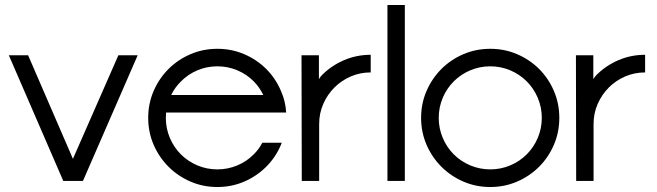

<svg xmlns="http://www.w3.org/2000/svg" viewBox="-20 -720 2615 764"><path d="M15.2 -500H91.9L270.2 -87.9L451 -500H527.8L310.1 0H231.8Z M639.9 -251Q639.9 -209.1 655.8 -171.5Q671.7 -133.8 699.7 -105.8Q727.8 -77.8 765.4 -61.9Q803 -46 844.9 -46Q886.9 -46 924.5 -61.9Q962.1 -77.8 989.9 -106.1Q1010.1 -125.8 1023.7 -152H1101L1098 -143.9Q1076.8 -93.9 1039.4 -56.6Q1002 -19.2 952 2.5Q902 24.2 844.9 24.2Q787.9 24.2 737.9 2.5Q687.9 -19.2 650.5 -56.6Q613.1 -93.9 591.4 -143.9Q569.7 -193.9 569.7 -251Q569.7 -308.1 591.4 -358.1Q613.1 -408.1 650.5 -445.5Q687.9 -482.8 737.9 -504.3Q787.9 -525.8 844.9 -525.8Q902 -525.8 952 -504.3Q1002 -482.8 1039.4 -445.5Q1076.8 -408.1 1098 -358.1Q1116.2 -317.2 1118.7 -272.2H640.9Q639.9 -261.1 639.9 -251ZM989.9 -396Q962.1 -424.2 924.5 -440.2Q886.9 -456.1 844.9 -456.1Q803 -456.1 765.4 -440.2Q727.8 -424.2 700 -396Q675.8 -372.2 661.1 -341.9H1027.8Q1013.1 -372.2 989.9 -396Z M1179.8 -500H1249V-405.1Q1255.1 -415.2 1261.1 -421.2Q1299 -459.1 1349 -480.6Q1399 -502 1455.1 -502V-431.8Q1413.1 -431.8 1376 -415.9Q1338.9 -400 1310.9 -372Q1282.8 -343.9 1266.4 -306.6Q1250 -269.2 1250 -226.8V0H1180.8Z M1521.7 -700H1590.9V0H1521.7Z M1655.6 -251Q1655.6 -308.1 1677.3 -358.1Q1699 -408.1 1736.4 -445.5Q1773.7 -482.8 1823.7 -504.3Q1873.7 -525.8 1930.8 -525.8Q1987.9 -525.8 2037.9 -504.3Q2087.9 -482.8 2125.3 -445.5Q2162.6 -408.1 2184.1 -358.1Q2205.6 -308.1 2205.6 -251Q2205.6 -193.9 2184.1 -143.9Q2162.6 -93.9 2125.3 -56.6Q2087.9 -19.2 2037.9 2.5Q1987.9 24.2 1930.8 24.2Q1873.7 24.2 1823.7 2.5Q1773.7 -19.2 1736.4 -56.6Q1699 -93.9 1677.3 -143.9Q1655.6 -193.9 1655.6 -251ZM1725.8 -251Q1725.8 -209.1 1741.7 -171.5Q1757.6 -133.8 1785.6 -105.8Q1813.6 -77.8 1851.3 -61.9Q1888.9 -46 1930.8 -46Q1972.7 -46 2010.4 -61.9Q2048 -77.8 2076 -105.8Q2104 -133.8 2119.9 -171.5Q2135.9 -209.1 2135.9 -251Q2135.9 -292.9 2119.9 -330.6Q2104 -368.2 2076 -396.2Q2048 -424.2 2010.4 -440.2Q1972.7 -456.1 1930.8 -456.1Q1888.9 -456.1 1851.3 -440.2Q1813.6 -424.2 1785.6 -396.2Q1757.6 -368.2 1741.7 -330.6Q1725.8 -292.9 1725.8 -251Z M2271.7 -500H2340.9V-405.1Q2347 -415.2 2353 -421.2Q2390.9 -459.1 2440.9 -480.6Q2490.9 -502 2547 -502V-431.8Q2505.1 -431.8 2467.9 -415.9Q2430.8 -400 2402.8 -372Q2374.7 -343.9 2358.3 -306.6Q2341.9 -269.2 2341.9 -226.8V0H2272.7Z"/></svg>

Font: Myanmar KatKuu
Style: Regular
Weight: 400
Designer: Khon Soe Zaw Thu
Foundry: MPUA
Version: Version 1.00 September 13, 2016, initial release